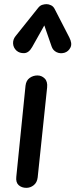

<svg xmlns="http://www.w3.org/2000/svg" viewBox="-20 -905 363 925"><path d="M107 0Q84.5 0 70 -13Q55.5 -26 58.5 -53L103 -492.5Q106 -517.5 122.8 -529.5Q139.5 -541.5 160.5 -541.5Q180.5 -541.5 195.2 -527Q210 -512.5 207 -483.5L161.5 -50Q158.5 -25.5 142.5 -12.8Q126.5 0 107 0ZM291 -651Q270.5 -645 252.8 -653.5Q235 -662 228.5 -681.5L193.5 -782.5L135 -678.5Q119 -650 96.8 -649Q74.5 -648 59.5 -661Q44 -675.5 43 -695.2Q42 -715 55 -731L162.5 -865.5Q172 -878 183 -881.5Q194 -885 204.5 -885Q214.5 -885 226 -879.5Q237.5 -874 244 -860.5L314 -724.5Q329 -695.5 319.5 -676.2Q310 -657 291 -651Z"/></svg>

Font: Edu SA Hand Medium
Style: Regular
Weight: 500
Designer: Tina and Corey Anderson, Eben Sorkin, Mirko Velimirovic
Foundry: Google for Education
Version: Version 2.000